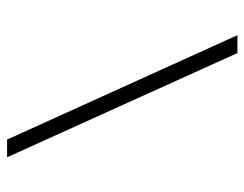

<svg xmlns="http://www.w3.org/2000/svg" viewBox="-96 -612 707 556"><g transform="rotate(-90 258.0 -333.5)"><path d="M132.3 -667 434.6 0H382.8L81.1 -667Z"/></g></svg>

Font: Estedad-FD Light
Style: Regular
Weight: 300
Designer: Amin Abedi
Version: Version 7.3